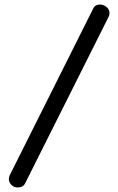

<svg xmlns="http://www.w3.org/2000/svg" viewBox="-20 -790 521 845"><path d="M420 -770Q436 -770 449 -759Q462 -748 462 -732Q462 -723 458 -716L91 16Q82 35 58 35Q41 35 30 23.5Q19 12 19 -2Q19 -10 22 -17L390 -752Q398 -770 420 -770Z"/></svg>

Font: Dosis
Style: SemiBold
Weight: 600
Designer: Edgar Tolentino, Pablo Impallari, Igino Marini
Foundry: Edgar Tolentino, Pablo Impallari, Igino Marini
Version: Version 1.007